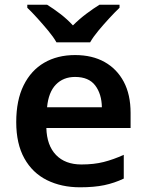

<svg xmlns="http://www.w3.org/2000/svg" viewBox="-20 -786 621 816"><path d="M299 -552Q372 -552 424.5 -522.5Q477 -493 506 -438.5Q535 -384 535 -306V-242H177Q179 -168 218 -127.5Q257 -87 326 -87Q379 -87 420.5 -97.5Q462 -108 506 -128V-27Q466 -8 423 1Q380 10 320 10Q241 10 179.5 -20.5Q118 -51 83.5 -113Q49 -175 49 -267Q49 -360 80.5 -423.5Q112 -487 168 -519.5Q224 -552 299 -552ZM299 -459Q249 -459 217.5 -426.5Q186 -394 180 -330H413Q412 -387 384.5 -423Q357 -459 299 -459ZM220 -606Q207 -629 184.5 -656Q162 -683 138.5 -709Q115 -735 96 -753V-766H180Q206 -750 235.5 -727.5Q265 -705 290 -678Q317 -705 347 -727.5Q377 -750 403 -766H488V-753Q469 -735 445 -709Q421 -683 398.5 -656Q376 -629 363 -606Z"/></svg>

Font: Noto Sans Cham SemiBold
Style: Regular
Weight: 600
Version: Version 2.002